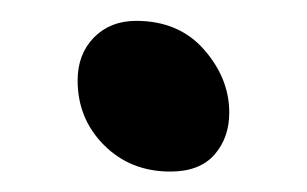

<svg xmlns="http://www.w3.org/2000/svg" viewBox="-20 -155 297 186"><path d="M145 11.2Q106.4 11.2 80.8 -14.4Q55.2 -40 55.2 -77.1Q55.2 -102.5 71 -118.7Q86.9 -134.8 111.8 -134.8Q153.3 -134.8 177.7 -106.9Q202.1 -79.1 202.1 -45.9Q202.1 -21.5 187.7 -5.1Q173.3 11.2 145 11.2Z"/></svg>

Font: Shantell Sans Normal
Style: Regular
Weight: 400
Designer: Stephen Nixon, Anya Danilova, Shantell Martin
Foundry: Arrow Type
Version: Version 1.006;[559af2be0]